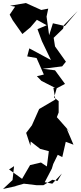

<svg xmlns="http://www.w3.org/2000/svg" viewBox="-52 -956 534 1270"><path d="M41 143 31 235 -32 294 59 274 46 276 106 259 190 269H235L295 233L328 241L357 192L294 259L244 249L291 159L300 129L330 68L360 83L383 -18L434 1L389 -105L416 -77L324 -181L336 -212V-287L306 -311L323 -372L378 -401L312 -491L230 -501L359 -517L384 -548L312 -649L303 -706L365 -766L371 -790L462 -884L377 -784L298 -802L273 -723L256 -846L267 -899L221 -890L119 -936L14 -918L48 -912L12 -859L32 -822L96 -731L149 -775L192 -825L257 -789L196 -763L225 -684L285 -559L142 -636L128 -583L190 -572L238 -463L192 -452L222 -421L312 -375H301L325 -235L320 -301L207 -235L159 -127L121 -77L149 8L151 -20L214 29L271 44L258 145L219 119L147 136L94 227L8 165Z"/></svg>

Font: Hussar Lance
Style: ExBd
Weight: 700
Foundry: Cannot Into Space Fonts, PlusOne Fonts
Version: Version 2.270